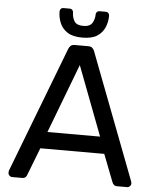

<svg xmlns="http://www.w3.org/2000/svg" viewBox="-59 -932 788 981"><g transform="rotate(5 335.0 -441.5)"><path d="M40 0Q32 0 26 -6Q20 -12 20 -20Q20 -25 21 -31L269 -678Q273 -688 280 -694Q287 -700 301 -700H369Q383 -700 390 -694Q397 -688 401 -678L648 -31Q650 -25 650 -20Q650 -12 644 -6Q638 0 630 0H579Q567 0 561.5 -6Q556 -12 554 -17L499 -159H171L116 -17Q115 -12 109 -6Q103 0 91 0ZM200 -245H470L335 -600ZM335 -741Q287 -741 259.5 -758.5Q232 -776 220 -804.5Q208 -833 208 -864Q208 -872 213 -877.5Q218 -883 227 -883H258Q267 -883 272 -877.5Q277 -872 277 -864Q277 -841 288.5 -821Q300 -801 335 -801Q369 -801 381 -821Q393 -841 393 -865Q393 -872 398 -877.5Q403 -883 412 -883H443Q452 -883 457 -877.5Q462 -872 462 -864Q462 -833 450 -804.5Q438 -776 411 -758.5Q384 -741 335 -741Z"/></g></svg>

Font: RubikRegular
Style: Regular
Weight: 400
Designer: Hubert and Fischer
Foundry: Hubert and Fischer
Version: Version 2.300;gftools[0.9.30]